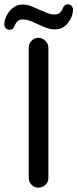

<svg xmlns="http://www.w3.org/2000/svg" viewBox="-39 -892 358 889"><path d="M5 -754Q-4 -754 -11.5 -760.5Q-19 -767 -19 -777Q-19 -799 -8 -820.5Q3 -842 22 -856.5Q41 -871 64 -871Q84 -871 101 -865Q118 -859 143 -847Q166 -837 181.5 -831Q197 -825 215 -825Q239 -825 250 -850Q258 -872 275 -872Q285 -872 291.5 -865.5Q298 -859 299 -849Q299 -815 275.5 -785.5Q252 -756 216 -756Q196 -756 179 -762Q162 -768 136 -780Q113 -791 97.5 -796.5Q82 -802 65 -802Q41 -802 28 -772Q22 -754 5 -754ZM139 -23Q120 -23 107 -36.5Q94 -50 94 -68V-671Q94 -689 107 -703Q120 -717 139 -717Q157 -717 171 -703Q185 -689 185 -671V-68Q185 -49 171 -36Q157 -23 139 -23Z"/></svg>

Font: Huninn
Style: Regular
Weight: 400
Designer: justfont
Foundry: justfont
Version: Version 1.003